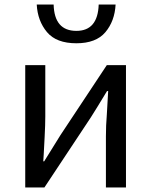

<svg xmlns="http://www.w3.org/2000/svg" viewBox="-20 -832 671 852"><path d="M92 -543H181V-316Q181 -279 178 -223Q175 -167 174 -147L172 -116H176L248 -232L454 -543H539V0H450V-227Q450 -276 454 -323L460 -428H455Q406 -347 383 -311L177 0H92ZM143 -812H218Q221 -695 319 -695Q414 -695 418 -812H493Q489 -738 447.5 -689Q406 -640 319 -640Q230 -640 188.5 -689.5Q147 -739 143 -812Z"/></svg>

Font: Merged Yaku Han JP
Style: Regular
Weight: 400
Designer: Ryoko NISHIZUKA 西塚涼子 (kana, bopomofo & ideographs); Paul D. Hunt (Latin, Greek & Cyrillic); Sandoll Communications 산돌커뮤니
Foundry: Adobe
Version: Version 2.004